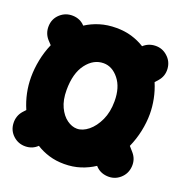

<svg xmlns="http://www.w3.org/2000/svg" viewBox="-119 -675 805 854"><g transform="rotate(20 283.0 -248.0)"><path d="M535.2 41.5Q509.3 64 474.4 61.5Q439.5 59.1 417.5 33.7Q388.2 53.2 352.8 64.7Q317.4 76.2 275.9 76.2Q237.3 76.2 204.3 66.2Q171.4 56.2 143.6 38.6Q120.6 61 87.4 61.5Q54.2 62 29.8 40Q4.4 17.1 2.9 -17.8Q1.5 -52.7 23.9 -78.1L36.6 -91.8Q6.3 -161.6 6.3 -237.3Q6.3 -276.9 14.6 -318.8Q22.9 -360.8 40 -399.9L23.9 -417Q1 -442.4 2.2 -477.3Q3.4 -512.2 28.8 -535.2Q54.2 -558.1 88.9 -556.9Q123.5 -555.7 146 -531.2Q175.3 -550.3 210.9 -561.3Q246.6 -572.3 289.1 -572.3Q328.6 -572.3 362.1 -562.3Q395.5 -552.2 423.3 -534.7Q446.8 -556.2 479.2 -556.9Q511.7 -557.6 535.6 -536.1Q561.5 -513.7 564 -479Q566.4 -444.3 543.5 -418.5L530.3 -403.8Q544.9 -369.1 552 -333Q559.1 -296.9 559.1 -262.7Q559.1 -223.1 550.3 -181.2Q541.5 -139.2 523.9 -99.6L543.9 -76.7Q566.4 -50.8 563.7 -15.9Q561 19 535.2 41.5ZM289.1 -405.3Q241.7 -405.3 208 -360.8Q174.3 -316.4 174.3 -237.3Q174.3 -189.9 189.7 -157.2Q205.1 -124.5 228.5 -107.7Q252 -90.8 275.9 -90.8Q302.7 -90.8 329.6 -112.5Q356.4 -134.3 374.3 -172.9Q392.1 -211.4 392.1 -262.7Q392.1 -328.1 361.1 -366.7Q330.1 -405.3 289.1 -405.3Z"/></g></svg>

Font: Mikhak Black
Style: Regular
Weight: 900
Designer: Amin Abedi
Version: Version 3.3